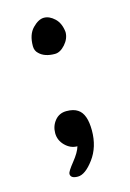

<svg xmlns="http://www.w3.org/2000/svg" viewBox="-86 -462 403 594"><g transform="rotate(-15 116.0 -165.0)"><path d="M168 -356Q168 -335 152 -317Q136 -299 119 -299Q86 -299 69 -316Q59 -325 59 -340Q59 -377 78 -396.5Q97 -416 114.5 -416Q132 -416 148.5 -400.5Q165 -385 168 -356ZM66 71Q66 64 86.5 38.5Q107 13 112 -5Q90 -5 73 -22Q56 -39 56 -62Q56 -85 70 -102Q84 -119 107 -119Q130 -119 143 -110Q168 -94 168 -41Q168 12 140.5 49Q113 86 89.5 86Q66 86 66 71Z"/></g></svg>

Font: Patrick Hand
Style: Regular
Weight: 400
Designer: Patrick Wagesreiter
Foundry: Patrick Wagesreiter
Version: Version 1.003;PS 001.003;hotconv 1.0.70;makeotf.lib2.5.58329